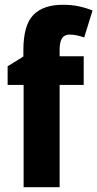

<svg xmlns="http://www.w3.org/2000/svg" viewBox="-20 -785 408 805"><path d="M331 -429H230V0H79V-429H12V-507L78 -548V-574Q78 -680 120 -722.5Q162 -765 243 -765Q279 -765 308.5 -759Q338 -753 368 -741L333 -628Q318 -633 303 -636.5Q288 -640 271 -640Q230 -640 230 -578V-549H331Z"/></svg>

Font: Noto Sans Telugu Condensed ExtraBold
Style: Regular
Weight: 800
Width: 3
Designer: Jelle Bosma - Monotype Design Team
Foundry: Monotype Imaging Inc.
Version: Version 2.005; ttfautohint (v1.8.4.7-5d5b)